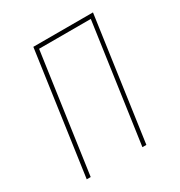

<svg xmlns="http://www.w3.org/2000/svg" viewBox="-126 -583 629 672"><g transform="rotate(-30 188.5 -247.5)"><path d="M33 0 103 -495H344L274 0H258L326 -479H117L49 0Z"/></g></svg>

Font: Alumni Sans Pinstripe
Style: Italic
Weight: 400
Italic angle: -8°
Designer: Robert E. Leuschke
Foundry: Robert E. Leuschke
Version: Version 1.010; ttfautohint (v1.8.4.7-5d5b)